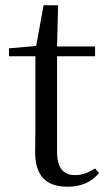

<svg xmlns="http://www.w3.org/2000/svg" viewBox="-20 -692 407 727"><path d="M236 15C288 15 327 -3 355 -37L340 -54C313 -38 294 -29 264 -29C220 -29 196 -56 196 -118V-479H340V-516H196L200 -672H145L117 -518L14 -509V-479H114V-207C114 -171 113 -150 113 -118C113 -28 152 15 236 15Z"/></svg>

Font: Noto Serif CJK KR
Style: Regular
Weight: 400
Designer: Ryoko NISHIZUKA 西塚涼子 (kana & ideographs); Frank Grießhammer (Latin, Greek & Cyrillic); Wenlong ZHANG 张文龙 (bopomofo); San
Foundry: Adobe
Version: Version 2.001;hotconv 1.1.0;makeotfexe 2.6.0